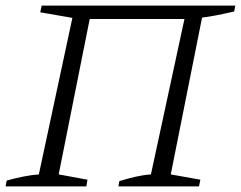

<svg xmlns="http://www.w3.org/2000/svg" viewBox="-27 -667 862 687"><path d="M294 -599 183 -43 286 -24 282 0H-7L-3 -21Q30 -30 58 -35.5Q86 -41 112 -43L232 -603L117 -623L122 -647H815L811 -626Q738 -609 696 -604L584 -43L690 -24L685 0H397L400 -19Q429 -28 457.5 -34.5Q486 -41 513 -43L633 -599Z"/></svg>

Font: Piazzolla SC Light
Style: Italic
Weight: 300
Italic angle: -11.3°
Designer: Juan Pablo del Peral
Foundry: Huerta Tipografica
Version: Version 1.330